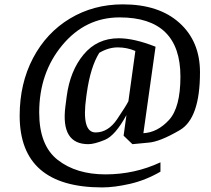

<svg xmlns="http://www.w3.org/2000/svg" viewBox="-20 -691 948 863"><path d="M439.5 151.4Q68.4 151.4 68.4 -170.9Q68.4 -315.4 128.4 -429.7Q188.5 -543.9 294.4 -607.7Q400.4 -671.4 532.2 -671.4Q694.3 -671.4 786.6 -588.1Q878.9 -504.9 878.9 -366.2Q878.9 -159.2 788.3 -106.2Q697.8 -53.2 646.5 -49.8L575.2 -43L535.6 -81.1L548.3 -173.8Q498 -81.5 451.2 -62.3Q404.3 -43 377 -43Q252.4 -43 273.9 -212.4L279.8 -257.8Q294.9 -372.6 355.7 -445.8Q416.5 -519 513.7 -519Q583 -519 679.2 -481L624.5 -92.3Q688 -95.7 739.5 -151.6Q791 -207.5 791 -346.7Q791 -612.8 517.6 -612.8Q363.8 -612.8 260 -488Q156.2 -363.3 156.2 -185.5Q156.2 -37.1 239.5 27.8Q322.8 92.8 454.1 92.8Q585.4 92.8 701.2 38.6V80.6Q634.8 119.1 564.5 135.3Q494.1 151.4 439.5 151.4ZM588.4 -461.9Q550.8 -478 509.3 -478Q467.8 -478 426.3 -453.6Q386.7 -390.6 370.1 -272.9L367.7 -255.4Q345.2 -95.7 409.7 -95.7Q466.3 -95.7 506.6 -155.5Q546.9 -215.3 557.1 -235.8Z"/></svg>

Font: NoticiaText-Regular
Style: Regular
Weight: 400
Designer: JM Sole
Foundry: JM Sole
Version: Version 1.003